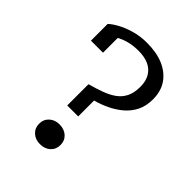

<svg xmlns="http://www.w3.org/2000/svg" viewBox="-215 -867 991 991"><g transform="rotate(45 280.5 -371.5)"><path d="M210 -387V-232H290V-348Q328 -358 365 -375.5Q402 -393 433 -419Q464 -445 482.5 -481.5Q501 -518 501 -567Q501 -626 473 -667Q445 -708 394.5 -730Q344 -752 273 -752Q223 -752 180.5 -739.5Q138 -727 106.5 -709.5Q75 -692 60 -677V-555H148V-684Q135 -683 126 -677Q117 -671 111.5 -662.5Q106 -654 103.5 -644Q101 -634 102 -624Q116 -642 139.5 -657.5Q163 -673 196.5 -682.5Q230 -692 271 -692Q314 -692 344.5 -678.5Q375 -665 392 -637Q409 -609 409 -567Q409 -522 394 -492.5Q379 -463 352 -444Q325 -425 289 -412Q253 -399 210 -387ZM251 9Q218 9 196 -11Q174 -31 174 -63Q174 -95 196 -115Q218 -135 251 -135Q286 -135 308 -115Q330 -95 330 -63Q330 -31 308 -11Q286 9 251 9Z"/></g></svg>

Font: Roboto Serif
Style: Regular
Weight: 400
Designer: Greg Gazdowicz
Foundry: Commercial Type
Version: Version 1.008